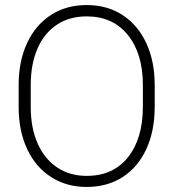

<svg xmlns="http://www.w3.org/2000/svg" viewBox="-20 -732 688 762"><path d="M324 10Q244 10 182.5 -29.5Q121 -69 87.5 -141Q54 -213 54 -308V-394Q54 -489 87.5 -561Q121 -633 182 -672.5Q243 -712 324 -712Q405 -712 466 -672.5Q527 -633 560.5 -561Q594 -489 594 -394V-308Q594 -213 561 -141Q528 -69 467 -29.5Q406 10 324 10ZM324 -667Q255 -667 205 -633.5Q155 -600 128.5 -538.5Q102 -477 102 -395V-308Q102 -225 129 -163.5Q156 -102 206 -68Q256 -34 324 -34Q429 -34 488 -108Q547 -182 547 -308V-395Q547 -519 487.5 -593Q428 -667 324 -667Z"/></svg>

Font: Freesentation 2 ExtraLight
Style: Regular
Weight: 260
Designer: glyphs from Roboto by Christian Robertson / Hangul glyphs from Noto Sans CJK(Source Han Sans) by Jang Soo-young and Kang
Foundry: PT&
Version: Version 2.001